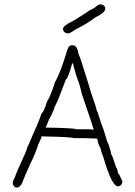

<svg xmlns="http://www.w3.org/2000/svg" viewBox="-20 -883 626 888"><path d="M314 -673.8H315.9Q337.4 -673.8 343.3 -632.8Q348.6 -627 386.2 -503.9Q399.9 -454.1 421.4 -394.5Q428.7 -365.2 431.2 -365.2Q450.7 -301.8 458.5 -285.2Q458.5 -284.2 472.2 -240.2Q472.2 -235.4 481.9 -214.8Q493.7 -183.1 493.7 -169.9Q498 -169.9 517.1 -109.4Q521.5 -106 526.9 -80.1Q531.7 -79.1 546.4 -43Q543 -21.5 524.9 -21.5Q497.1 -21.5 458.5 -154.3Q444.8 -190.4 442.9 -203.1Q438 -203.1 429.2 -242.2Q387.2 -244.1 366.7 -244.1H319.8Q319.8 -249.5 179.2 -252Q175.3 -253.9 173.3 -253.9Q173.3 -248.5 157.7 -216.8Q140.1 -163.6 122.6 -130.9Q91.3 -62.5 83.5 -39.1Q72.8 -15.6 58.1 -15.6Q42.5 -15.6 38.6 -37.1V-39.1Q38.6 -44.9 50.3 -66.4Q50.3 -72.3 81.5 -140.6Q105 -189.5 105 -199.2Q109.9 -206.5 134.3 -265.6Q162.1 -325.7 171.4 -357.4Q182.6 -364.7 198.7 -416Q209.5 -432.1 220.2 -462.9Q223.6 -468.8 233.9 -502Q257.8 -543.5 284.7 -630.9Q295.4 -671.9 306.2 -671.9Q309.6 -673.8 314 -673.8ZM314 -589.8Q293 -515.6 284.7 -515.6L253.4 -433.6Q253.4 -430.2 231.9 -386.7Q226.6 -365.2 206.5 -330.1Q194.8 -298.8 190.9 -293Q331.5 -290.5 331.5 -285.2H394L413.6 -283.2Q413.6 -287.1 358.9 -447.3Q347.2 -498.5 335.4 -525.4Q317.9 -583 317.9 -589.8ZM445.3 -863.3Q466.8 -859.9 466.8 -841.8Q466.8 -824.7 418 -800.8Q387.7 -775.9 328.1 -746.1Q304.7 -728.5 293 -728.5Q271.5 -731.9 271.5 -750Q271.5 -764.2 316.4 -785.2Q376.5 -821.3 392.6 -834Q394.5 -834 418 -847.7Q436 -863.3 445.3 -863.3Z"/></svg>

Font: CEF Fonts CJK
Style: Regular
Weight: 400
Designer: PartyBoss (派对大魔王)
Version: Release 2.25